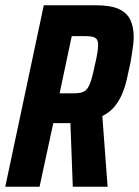

<svg xmlns="http://www.w3.org/2000/svg" viewBox="-24 -708 527 728"><path d="M-4 0 142 -688H340Q395 -688 426 -674Q457 -660 470 -633Q483 -606 483 -567Q483 -554 481 -538.5Q479 -523 476.5 -506.5Q474 -490 471 -472Q464 -439 457 -408Q450 -377 438.5 -350.5Q427 -324 409.5 -303Q392 -282 364 -268L384 0H252L243 -241Q241 -241 237 -241Q233 -241 229 -241H178L126 0ZM202 -354H255Q274 -354 287 -358Q300 -362 308 -373.5Q316 -385 322.5 -406.5Q329 -428 336 -463Q342 -488 345 -506.5Q348 -525 348 -537Q348 -551 343.5 -558Q339 -565 329 -568Q319 -571 301 -571H248Z"/></svg>

Font: Saira Condensed
Style: Bold Italic
Weight: 700
Width: 3
Italic angle: -12°
Designer: Hector Gatti with collaboration of the Omnibus-Type team
Foundry: Omnibus-Type
Version: Version 1.101